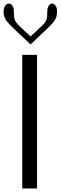

<svg xmlns="http://www.w3.org/2000/svg" viewBox="-83 -1058 340 1078"><path d="M88.8 -808.6Q70.2 -826.2 49.8 -845.2Q29.3 -864.3 17.5 -875.5Q5.7 -886.7 -7.4 -899.4Q-20.5 -912.1 -27.2 -918.9Q-33.9 -925.8 -41.6 -935.1Q-49.3 -944.3 -52.2 -950.2Q-55 -956.1 -58.2 -963.9Q-61.4 -971.7 -62.1 -979Q-62.7 -986.3 -62.7 -996.1Q-62.7 -1013.7 -53.4 -1025.9Q-44.2 -1038.1 -32.7 -1038.1Q-21.8 -1038.1 -13.5 -1025.9Q-5.2 -1013.7 -5.2 -996.1Q-5.2 -960 -0.7 -948.2Q1.8 -942.4 3.8 -939Q5.7 -935.5 9.8 -930.2Q14 -924.8 16.9 -921.4Q19.7 -918 27.7 -910.2Q35.7 -902.3 42.1 -896.5Q48.5 -890.6 62.6 -877.4Q76.6 -864.3 88.8 -853.5Q97.1 -861.3 108 -871.1Q118.8 -880.9 124.3 -886.2Q129.7 -891.6 136.7 -898.4Q143.7 -905.3 147.3 -908.2Q150.8 -911.1 155.3 -916Q159.7 -920.9 162 -923.3Q164.2 -925.8 167.1 -929.2Q170 -932.6 171.6 -935.5Q173.2 -938.5 174.7 -941.4Q176.3 -944.3 178.3 -948.2Q182.7 -960 182.7 -996.1Q182.7 -1013.7 190.7 -1025.9Q198.7 -1038.1 210.2 -1038.1Q221.1 -1038.1 229.1 -1025.9Q237.1 -1013.7 237.1 -996.1Q237.1 -987.3 236.4 -980.5Q235.8 -973.6 234.5 -967.3Q233.2 -960.9 229.7 -954.6Q226.2 -948.2 223 -942.4Q219.8 -936.5 212.1 -928.2Q204.5 -919.9 198.1 -913.1Q191.7 -906.2 178.9 -894Q166.1 -881.8 154.9 -871.6Q143.7 -861.3 124.9 -843.3Q106 -825.2 88.8 -808.6ZM125 -750V0H42V-750Z"/></svg>

Font: okolaks
Style: Regular
Weight: 500
Version: Version 000.6.0